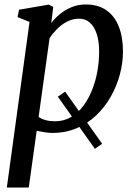

<svg xmlns="http://www.w3.org/2000/svg" viewBox="-20 -584 606 858"><path d="M436.5 58.5 404 81 238.5 -152 271 -174.5ZM10.5 254 112 -486 58.5 -507.5 65 -540.5 198 -563.5 218 -553 209 -481Q225 -502.5 248 -521.2Q271 -540 300 -552Q329 -564 363 -564Q419 -564 456 -537.8Q493 -511.5 511.2 -464.5Q529.5 -417.5 529.5 -354Q529.5 -303.5 515.8 -251.8Q502 -200 475.5 -153Q449 -106 410.8 -69.2Q372.5 -32.5 323 -11.2Q273.5 10 214 10Q197.5 10 179.2 7Q161 4 144 0.5L108.5 254ZM152.5 -61.5Q167 -51.5 185.5 -46.8Q204 -42 225.5 -42Q265.5 -42 297.2 -60.8Q329 -79.5 352.8 -111.5Q376.5 -143.5 392.2 -183.8Q408 -224 415.5 -267.5Q423 -311 423 -352.5Q423 -398.5 412.5 -431.5Q402 -464.5 382 -482.5Q362 -500.5 333.5 -500.5Q304.5 -500.5 279 -487Q253.5 -473.5 233.8 -453.2Q214 -433 201.5 -413Z"/></svg>

Font: Merriweather 28pt
Style: Italic
Weight: 400
Italic angle: -7.8°
Version: Version 2.101